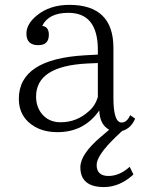

<svg xmlns="http://www.w3.org/2000/svg" viewBox="-20 -528 583 777"><path d="M376 -307.1V-326.2Q376 -476.1 256.8 -476.1Q176.8 -476.1 150.9 -423.3Q177.7 -419.9 177.7 -387.2Q177.7 -345.2 134.8 -345.2Q86.9 -345.2 86.9 -392.1Q86.9 -430.7 128.9 -465.3Q181.2 -508.3 260.7 -508.3Q439 -508.3 439 -334V-131.8Q439 -32.2 472.2 -32.2Q493.7 -32.2 506.8 -62L526.9 -47.9Q510.3 -8.3 474.1 2L447.8 26.9Q371.1 101.1 371.1 139.2Q371.1 184.1 418.9 184.1Q463.9 184.1 504.9 147L520 178.2Q464.4 229 400.9 229Q305.2 229 305.2 148.9Q305.2 95.7 389.2 24.9L421.9 -2.9Q383.3 -24.4 381.8 -81.1Q320.8 6.8 212.9 6.8Q159.2 6.8 121.1 -15.1Q56.2 -52.7 56.2 -127.9Q56.2 -289.1 323.7 -304.2ZM376 -272.9 333 -271Q126 -260.7 126 -137.2Q126 -98.6 147 -70.3Q175.3 -33.2 225.1 -33.2Q290.5 -33.2 339.8 -78.1Q365.7 -100.6 376 -135.3Z"/></svg>

Font: I.Ming
Style: Regular
Weight: 400
Designer: Ichiten Fonts Project
Version: Version 5.10 Mar 24, 2018